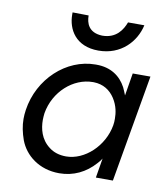

<svg xmlns="http://www.w3.org/2000/svg" viewBox="-78 -736 709 811"><g transform="rotate(10 276.5 -330.5)"><path d="M168 -670C168 -667 168 -664 168 -661C168 -598 205 -530 303 -530C400 -530 460 -597 476 -669H406C394 -637 369 -595 308 -595C249 -597 237 -637 237 -669ZM463 -460 447 -363C443 -374 438 -385 433 -396C409 -441 367 -470 306 -470C305 -470 303 -470 302 -470C177 -470 65 -366 45 -230C43 -217 42 -203 42 -191C42 -162 48 -133 59 -102C82 -41 143 9 230 9C291 9 343 -17 382 -61C389 -68 395 -76 400 -84L386 0H459L539 -460ZM125 -230C141 -325 220 -395 304 -395C305 -395 307 -395 308 -395C348 -394 378 -375 398 -344C418 -313 422 -282 422 -259C422 -250 422 -240 420 -230C404 -139 326 -66 246 -66C217 -66 192 -74 173 -89C133 -119 123 -164 123 -201C123 -211 124 -220 125 -230Z"/></g></svg>

Font: Jost
Style: Italic
Weight: 400
Italic angle: -5°
Version: Version 3.710